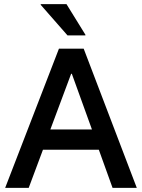

<svg xmlns="http://www.w3.org/2000/svg" viewBox="-20 -911 688 931"><path d="M5 0 265.8 -675H385.8L643.3 0H525.8L459.2 -185H188.3L119.2 0ZM224.2 -283.3H425.8L328.3 -553.3H325ZM307.5 -739.2 177.5 -887.5V-890.8H302.5L394.2 -742.5V-739.2Z"/></svg>

Font: Funnel Sans Light Medium
Style: Regular
Weight: 500
Version: Version 1.000